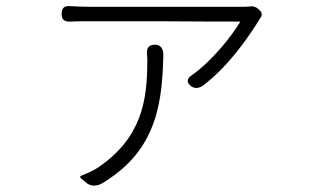

<svg xmlns="http://www.w3.org/2000/svg" viewBox="-20 -550 1020 623"><path d="M503 -481C615 -480 731 -480 760 -480C733 -435 671 -355 604 -307C585 -295 584 -282 602 -269C613 -262 626 -264 637 -271C728 -339 797 -447 820 -484C821 -486 823 -489 825 -492C831 -500 831 -509 823 -516L818 -521C810 -528 800 -531 791 -529C783 -528 774 -528 768 -528C743 -528 625 -528 510 -528C395 -528 282 -528 267 -528C248 -528 228 -529 208 -530C189 -532 180 -524 180 -505C180 -486 189 -479 208 -480C227 -481 248 -481 267 -481C282 -481 391 -481 503 -481ZM469 -128C499 -196 508 -275 510 -372C510 -391 502 -405 483 -405C463 -405 455 -394 457 -374C458 -367 458 -360 458 -353C458 -223 440 -102 296 -5C280 5 262 13 246 19C239 22 238 25 244 30L259 42L261 44C274 54 293 56 313 44C393 -5 440 -61 469 -128Z"/></svg>

Font: GenSenRounded2 TW L
Style: Regular
Weight: 300
Version: Version 2.100;PS 2.1;hotconv 16.6.51;makeotf.lib2.5.65220 DE